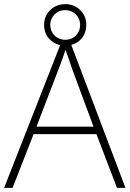

<svg xmlns="http://www.w3.org/2000/svg" viewBox="-20 -912 630 932"><path d="M548 0H589L326 -694C369 -705 399 -742 399 -792C399 -849 354 -892 297 -892C240 -892 194 -850 194 -791C194 -739 228 -703 272 -693L0 0H41L143 -261H448ZM297 -719C254 -719 224 -751 224 -791C224 -832 256 -863 297 -863C336 -863 369 -832 369 -791C369 -751 340 -719 297 -719ZM330 -578 434 -297H157L265 -578C275 -604 288 -638 298 -670C310 -636 323 -600 330 -578Z"/></svg>

Font: Noto Sans Arabic ExtLt
Style: Regular
Weight: 200
Designer: Monotype Design Team, Nadine Chahine, Nizar Qandah and Khaled Hosny
Foundry: Monotype Imaging Inc.
Version: Version 2.012